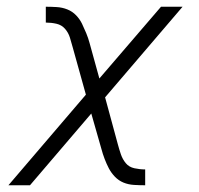

<svg xmlns="http://www.w3.org/2000/svg" viewBox="-20 -550 590 570"><path d="M5 0 235 -269 196 -409Q192 -424 187.5 -438.5Q183 -453 173 -464.5Q163 -476 147.5 -479.5Q132 -483 116 -483V-530Q132 -530 148.5 -529Q165 -528 180 -522Q195 -516 206 -504.5Q217 -493 223.5 -479.5Q230 -466 236 -451.5Q242 -437 246 -422L275 -317L458 -530H522L292 -261L330 -121Q334 -106 339 -91.5Q344 -77 353.5 -65.5Q363 -54 379 -50.5Q395 -47 411 -47V0Q395 0 378 -1Q361 -2 346.5 -8Q332 -14 321 -25.5Q310 -37 303 -50.5Q296 -64 290.5 -78.5Q285 -93 281 -108L251 -213L69 0Z"/></svg>

Font: Lode Dark Term
Style: Italic
Weight: 400
Italic angle: -11°
Monospace: yes
Designer: Belleve Invis
Foundry: Belleve Invis
Version: Version 29.2.0